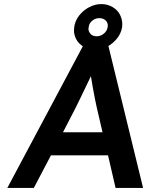

<svg xmlns="http://www.w3.org/2000/svg" viewBox="-20 -922 738 942"><path d="M16 0 389 -700H511L682 0H547L510 -160H230L146 0ZM289 -273H483L454 -398Q451 -410 446 -436Q441 -462 435.5 -492Q430 -522 426 -548Q425 -546 424 -544Q412 -519 399 -492Q386 -465 374 -440Q362 -415 352 -395ZM445 -677Q415 -677 390 -692.5Q365 -708 354 -729.5Q343 -751 343 -772Q343 -780 344 -788Q348 -820 368.5 -846Q389 -872 418 -887Q447 -902 477 -902Q508 -902 533 -887Q558 -872 569 -849Q580 -826 580 -803Q580 -796 579 -788Q574 -758 554 -733Q534 -708 505 -692.5Q476 -677 445 -677ZM454 -744Q474 -744 489.5 -757Q505 -770 508 -788Q509 -792 509 -796Q509 -812 497.5 -822.5Q486 -833 467 -833Q448 -833 432.5 -820.5Q417 -808 415 -788Q414 -784 414 -781Q414 -767 424.5 -755.5Q435 -744 454 -744Z"/></svg>

Font: Lexend Med
Style: Italic
Weight: 500
Italic angle: -8.13011°
Designer: Bonnie Shaver-Troup, Thomas Jockin
Foundry: Lexend
Version: Version 1.007